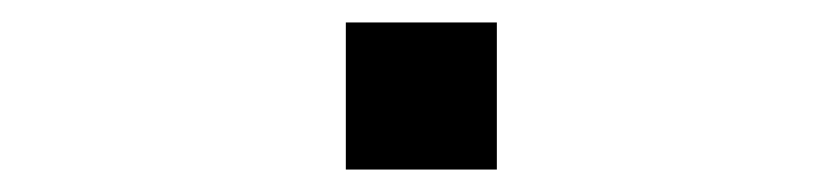

<svg xmlns="http://www.w3.org/2000/svg" viewBox="-20 -410 740 171"><path d="M288 -390H422.5V-259H288Z"/></svg>

Font: Trispace SemiExpanded Medium
Style: Regular
Weight: 500
Width: 6
Designer: Tyler Finck
Foundry: Etcetera Type Company
Version: Version 1.210; ttfautohint (v1.8.3)